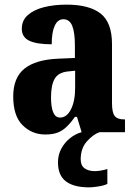

<svg xmlns="http://www.w3.org/2000/svg" viewBox="-20 -570 583 828"><path d="M175 10Q118 10 77.5 -30Q37 -70 37 -154Q37 -235 85.5 -274Q134 -313 232 -317L303 -320V-374Q303 -430 291.5 -458.5Q280 -487 253 -487Q229 -487 216 -459Q203 -431 203 -379Q138 -379 106 -394.5Q74 -410 74 -446Q74 -482 100 -505Q126 -528 169.5 -539Q213 -550 267 -550Q365 -550 414 -511.5Q463 -473 463 -380V-125Q463 -85 474.5 -70Q486 -55 516 -55H519V0H332L312 -66H303Q284 -39 266.5 -22.5Q249 -6 228 2Q207 10 175 10ZM239 -63Q268 -63 286 -98.5Q304 -134 304 -191V-265L274 -262Q232 -258 216 -230.5Q200 -203 200 -150Q200 -108 209.5 -85.5Q219 -63 239 -63ZM365 238Q298 238 264 212Q230 186 230 130Q230 98 244.5 71Q259 44 282.5 25.5Q306 7 332 0H409Q381 10 354.5 40Q328 70 328 117Q328 144 345 156Q362 168 388 168Q412 168 443 159V223Q430 230 404.5 234Q379 238 365 238Z"/></svg>

Font: Noto Serif Armenian Condensed ExtraBold
Style: Regular
Weight: 800
Width: 3
Designer: Monotype Design Team
Foundry: Monotype Imaging Inc.
Version: Version 2.008; ttfautohint (v1.8.4.7-5d5b)